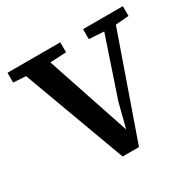

<svg xmlns="http://www.w3.org/2000/svg" viewBox="-147 -823 1000 986"><g transform="rotate(-30 353.0 -330.0)"><path d="M310 4 64 -664H209L397 -102H394L432 -251L571 -664H641L407 4ZM13 -606V-664H326V-605L193 -598H138ZM461 -605V-664H697V-606L595 -598H569Z"/></g></svg>

Font: Source Serif 4 SemiBold
Style: Regular
Weight: 600
Designer: Frank Grießhammer
Foundry: Adobe Systems Incorporated
Version: Version 4.004;hotconv 1.0.116;makeotfexe 2.5.65601